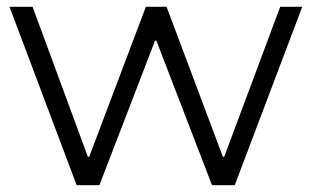

<svg xmlns="http://www.w3.org/2000/svg" viewBox="-20 -546 919 566"><path d="M871 -526 672 0H605L441 -426H437L273 0H206L8 -526H76L239 -84H243L410 -526H471L637 -84H641L806 -526Z"/></svg>

Font: CMG Sans
Style: Regular
Weight: 400
Designer: Julieta Ulanovsky
Foundry: Julieta Ulanovsky
Version: Version 7.200